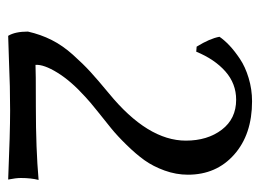

<svg xmlns="http://www.w3.org/2000/svg" viewBox="-106 -544 655 484"><g transform="rotate(90 222.0 -302.5)"><path d="M231.9 -569.8Q191.4 -569.8 160.6 -542.7Q129.9 -515.6 110.8 -469.2L98.1 -470.2Q77.6 -503.4 73.2 -527.8Q81.5 -540 95.2 -553Q108.9 -565.9 128.9 -579.3Q148.9 -592.8 177.2 -601.3Q205.6 -609.9 235.8 -609.9Q319.3 -609.9 370.1 -564.9Q420.9 -520 420.9 -448.2Q420.9 -418.5 410.4 -389.4Q399.9 -360.4 384.3 -338.6Q368.7 -316.9 345.7 -293.5Q322.8 -270 303.5 -254.4Q284.2 -238.8 260 -219.5Q235.8 -200.2 224.1 -189Q184.6 -153.3 163.6 -119.1Q142.6 -85 144 -64Q156.2 -64.9 251 -64.9Q355.5 -64.9 434.1 -71.8Q429.2 -52.7 429.2 -26.9Q429.2 -14.6 433.1 4.9Q314.9 0 259.8 0Q227.1 0 198.2 0.7Q169.4 1.5 133.1 2.9Q96.7 4.4 70.8 4.9Q60.1 -12.7 60.1 -44.9Q67.4 -77.1 81.3 -104.7Q95.2 -132.3 118.4 -158.2Q141.6 -184.1 161.6 -202.4Q181.6 -220.7 215.8 -249Q335 -346.7 335 -442.9Q335 -497.6 307.4 -533.7Q279.8 -569.8 231.9 -569.8Z"/></g></svg>

Font: Linear Smooth
Style: Regular
Weight: 400
Designer: Philipp H. Poll, Flanker
Foundry: Philipp H. Poll, reworked by Flanker
Version: Version 1.061 | FøM Fix